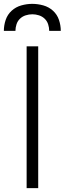

<svg xmlns="http://www.w3.org/2000/svg" viewBox="-49 -975 335 995"><path d="M89 0V-735H149V0ZM-29 -815Q-29 -844 -19.5 -872Q-10 -900 11.5 -919.5Q33 -939 61.5 -947Q90 -955 118 -955Q147 -955 175.5 -947Q204 -939 225.5 -919.5Q247 -900 256.5 -872Q266 -844 266 -815H206Q206 -832 200.5 -849Q195 -866 182.5 -878Q170 -890 153 -895.5Q136 -901 119 -901Q101 -901 84 -895.5Q67 -890 54.5 -878Q42 -866 36.5 -849Q31 -832 31 -815Z"/></svg>

Font: Iosevka QP Light
Style: Regular
Weight: 300
Designer: Belleve Invis
Foundry: Belleve Invis
Version: Version 20.0.0; ttfautohint (v1.8.4)